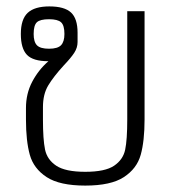

<svg xmlns="http://www.w3.org/2000/svg" viewBox="-20 -564 536 599"><path d="M61 -191V-227Q61 -272 80.5 -309Q100 -346 131 -373Q83 -373 64 -393Q45 -413 45 -458Q45 -504 66.5 -524Q88 -544 134 -544Q181 -544 201.5 -525Q222 -506 222 -462V-433Q222 -415 211.5 -399Q201 -383 179 -360Q147 -325 130.5 -297.5Q114 -270 114 -230V-191Q114 -129 120.5 -97.5Q127 -66 155.5 -47Q184 -28 246 -28Q308 -28 336 -47Q364 -66 370.5 -97Q377 -128 377 -191V-529H431V-191Q431 -124 419 -81Q407 -38 366.5 -11.5Q326 15 246 15Q166 15 125.5 -11.5Q85 -38 73 -81Q61 -124 61 -191ZM181 -458Q181 -485 170.5 -494.5Q160 -504 133 -504Q105 -504 95 -494.5Q85 -485 85 -458Q85 -433 95.5 -422.5Q106 -412 133 -412Q160 -412 170.5 -423Q181 -434 181 -458Z"/></svg>

Font: Pridi ExtraLight
Style: Regular
Weight: 275
Designer: Katatrad Team
Foundry: CadsonDemak
Version: Version 1.001